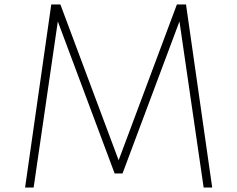

<svg xmlns="http://www.w3.org/2000/svg" viewBox="-20 -845 1069 865"><path d="M93 0H131.5L240.5 -748.5L496.5 -63.5H532L788.5 -748.5L897.5 0H936L818 -825H777L514.5 -123L252 -825H211Z"/></svg>

Font: Spartan ExtraLight
Style: Regular
Weight: 200
Designer: Matt Bailey, Mirko Velimirovic
Foundry: Matt Bailey
Version: Version 1.003; ttfautohint (v1.8.3)